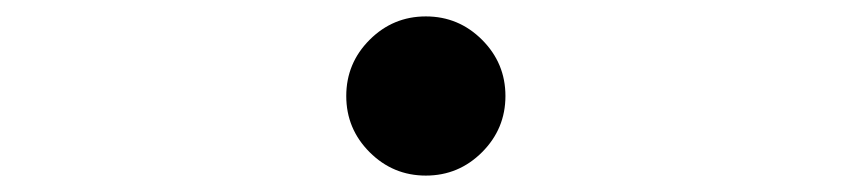

<svg xmlns="http://www.w3.org/2000/svg" viewBox="-20 -485 1040 234"><path d="M596 -368Q596 -328 567.5 -299.5Q539 -271 499 -271Q459 -271 430.5 -299.5Q402 -328 402 -368Q402 -408 430.5 -436.5Q459 -465 499 -465Q539 -465 567.5 -436.5Q596 -408 596 -368Z"/></svg>

Font: Kaisei Decol Medium
Style: Regular
Weight: 500
Designer: Font-Kai, 金井和夫
Foundry: KAZUO KANAI
Version: Version 5.003